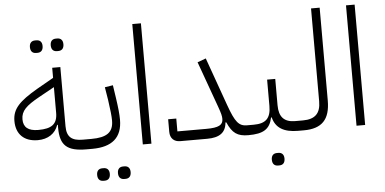

<svg xmlns="http://www.w3.org/2000/svg" viewBox="-58 -857 2357 1176"><g transform="rotate(-5 1120.0 -269.5)"><path d="M318 -615H326C347 -615 361 -627 361 -654C361 -680 347 -692 326 -692H318C297 -692 283 -680 283 -654C283 -627 297 -615 318 -615ZM190 -615H198C219 -615 233 -627 233 -654C233 -680 219 -692 198 -692H190C169 -692 155 -680 155 -654C155 -627 169 -615 190 -615ZM446 0 462 -16V-61H428C363 -61 330 -84 330 -152V-516H280V-454L178 -396C63 -329 21 -285 21 -211C21 -130 70 -82 154 -82C216 -82 262 -112 280 -165H284V-146C284 -38 327 0 446 0ZM162 -144C100 -144 71 -169 71 -217C71 -269 103 -299 186 -345L280 -397V-239C280 -170 245 -144 162 -144Z M660 201H668C689 201 703 189 703 162C703 136 689 124 668 124H660C639 124 625 136 625 162C625 189 639 201 660 201ZM532 201H540C561 201 575 189 575 162C575 136 561 124 540 124H532C511 124 497 136 497 162C497 189 511 201 532 201ZM446 0H481C603 0 666 -53 666 -163C666 -195 662 -236 653 -297L641 -377L591 -369L604 -289C613 -227 617 -189 617 -162C617 -89 575 -61 481 -61H462L446 -45Z M792 0H845V-740H792Z M1022 0H1188C1264 0 1303 -28 1308 -90H1313C1343 -22 1374 0 1441 0L1457 -16V-61H1438C1388 -61 1366 -88 1328 -194L1222 -491L1170 -472L1272 -189C1287 -147 1291 -131 1291 -113C1291 -76 1264 -61 1188 -61H1010V-140H960V-63C960 -22 985 0 1022 0Z M1606 201H1614C1635 201 1649 189 1649 162C1649 136 1635 124 1614 124H1606C1585 124 1571 136 1571 162C1571 189 1585 201 1606 201ZM1441 0C1534 0 1574 -25 1589 -96H1593C1609 -31 1659 0 1747 0L1763 -16V-61H1734C1667 -61 1635 -95 1635 -167V-329H1585V-167C1585 -92 1554 -61 1480 -61H1457L1441 -45Z M1747 0H1782C1894 0 1944 -53 1944 -169V-740H1891V-169C1891 -95 1857 -61 1782 -61H1763L1747 -45Z M2106 0H2159V-740H2106Z"/></g></svg>

Font: IBM Plex Arabic Light
Style: Regular
Weight: 300
Designer: Mike Abbink, Paul van der Laan, Pieter van Rosmalen, Wael Morcos, Khajak Apelian
Foundry: Bold Monday
Version: Version 1.0